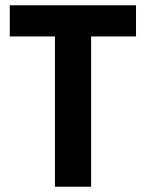

<svg xmlns="http://www.w3.org/2000/svg" viewBox="-20 -707 552 727"><path d="M188 0V-569H17V-687H495V-569H325V0Z"/></svg>

Font: Archivo Condensed
Style: Bold
Weight: 700
Width: 3
Designer: Hector Gatti
Foundry: Omnibus-Type
Version: Version 2.001